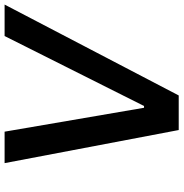

<svg xmlns="http://www.w3.org/2000/svg" viewBox="-2 -764 767 802"><g transform="rotate(-90 381.0 -363.5)"><path d="M231.5 -727.3H100.1L238.3 0H382.8L762.4 -727.3H631L338.8 -144.9H331.3Z"/></g></svg>

Font: Magic Ui Pro Semi Bold
Style: Italic
Weight: 600
Italic angle: -9.39999°
Designer: Stefan Endress, Andreas Faust
Version: Version 1.000;FEAKit 1.0